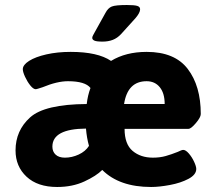

<svg xmlns="http://www.w3.org/2000/svg" viewBox="-20 -738 859 766"><path d="M42 -138Q42 -217 100 -269.5Q158 -322 326 -323Q330 -358 341 -387Q320 -414 251 -414Q208 -414 150 -390Q126 -382 123 -382Q113 -382 101 -397Q89 -412 80 -431.5Q71 -451 71 -462Q71 -479 96 -495Q121 -511 165 -521Q209 -531 262 -531Q370 -531 423 -495Q482 -531 565 -531Q677 -531 729 -463Q781 -395 781 -283Q781 -270 761.5 -247Q742 -224 732 -224H477Q477 -163 509 -136Q541 -109 590 -109Q618 -109 641 -115.5Q664 -122 689 -132Q705 -140 711 -140Q721 -140 733.5 -125.5Q746 -111 754.5 -92.5Q763 -74 763 -64Q763 -41 732 -24.5Q701 -8 658 0Q615 8 583 8Q456 8 388 -60Q364 -36 316.5 -14Q269 8 208 8Q130 8 86 -33Q42 -74 42 -138ZM637 -323Q637 -366 617.5 -390Q598 -414 565 -414Q489 -414 475 -323ZM335 -156Q326 -188 323 -225Q189 -224 189 -153Q189 -133 202 -121Q215 -109 239 -109Q267 -109 294 -121.5Q321 -134 335 -156ZM348 -587Q348 -592 353 -600.5Q358 -609 361 -615L401 -687Q411 -706 426 -712Q441 -718 486 -718Q516 -718 527.5 -714.5Q539 -711 539 -701Q539 -687 520 -665L463 -602Q448 -586 430 -579Q412 -572 389 -572Q365 -572 356.5 -576Q348 -580 348 -587Z"/></svg>

Font: Asap-Bold
Style: Bold
Weight: 700
Designer: Pablo Cosgaya
Foundry: Omnibus-Type
Version: Version 2.000; ttfautohint (v1.8)